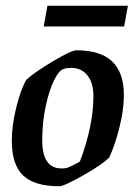

<svg xmlns="http://www.w3.org/2000/svg" viewBox="-20 -639 475 668"><path d="M21 -149Q21 -202 36.5 -265Q52 -328 72 -362Q101 -388 164.5 -426Q228 -464 246 -464Q330 -464 370.5 -425Q411 -386 411 -309Q411 -256 395 -193.5Q379 -131 360 -91Q338 -68 270.5 -29.5Q203 9 186 9Q100 9 60.5 -28.5Q21 -66 21 -149ZM208 -54Q216 -55 232 -63Q248 -71 258 -77Q305 -202 305 -304Q305 -351 284 -377Q263 -403 227 -403Q213 -403 201 -399Q185 -394 168 -359.5Q151 -325 139 -269.5Q127 -214 127 -150Q127 -53 194 -53Q203 -53 208 -54ZM145 -619H425L412 -547H132Z"/></svg>

Font: Grenze Medium
Style: Italic
Weight: 500
Italic angle: -10°
Designer: Renata Polastri
Foundry: Omnibus-Type
Version: Version 1.002; ttfautohint (v1.8)